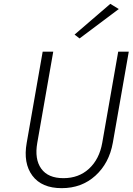

<svg xmlns="http://www.w3.org/2000/svg" viewBox="-20 -969 690 999"><path d="M202 -700H257L174 -226Q159 -141 194.5 -91.5Q230 -42 310 -42Q390 -42 443.5 -91.5Q497 -141 512 -226L595 -700H650L567 -226Q548 -120 476.5 -55Q405 10 301 10Q197 10 148.5 -55Q100 -120 119 -226ZM598 -922 394 -769 368 -789 554 -949Z"/></svg>

Font: Renner* Light
Style: Light Italic
Weight: 300
Italic angle: -10°
Version: Version 003.000 ; ttfautohint (v0.97) -l 8 -r 50 -G 200 -x 1